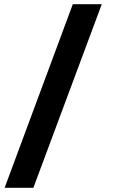

<svg xmlns="http://www.w3.org/2000/svg" viewBox="-20 -753 545 915"><path d="M139 142H2L327 -733H465Z"/></svg>

Font: Arima Koshi Bold
Style: Regular
Weight: 700
Designer: Joana Correia and Natanael Gama
Foundry: NDISCOVER
Version: Version 1.019;PS 001.019;hotconv 1.0.88;makeotf.lib2.5.64775